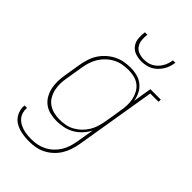

<svg xmlns="http://www.w3.org/2000/svg" viewBox="-281 -849 1162 1162"><g transform="rotate(45 300.0 -268.5)"><path d="M209 213Q187 213 165.5 210.5Q144 208 123.5 202Q103 196 85.5 185Q68 174 56 157.5Q44 141 38.5 120Q33 99 35 78H56Q54 96 59 114.5Q64 133 75 147Q86 161 101.5 170Q117 179 134.5 184.5Q152 190 171 192Q190 194 209 194Q234 194 258.5 189Q283 184 306.5 172Q330 160 349.5 141.5Q369 123 382.5 100.5Q396 78 403.5 54Q411 30 415 5L434 -105Q419 -78 398 -55.5Q377 -33 351 -18.5Q325 -4 296 2Q267 8 239 8Q210 8 182.5 1.5Q155 -5 133.5 -21Q112 -37 98.5 -60.5Q85 -84 79 -110.5Q73 -137 73.5 -166Q74 -195 79 -223L97 -333Q102 -360 110.5 -387Q119 -414 134.5 -438Q150 -462 172 -482Q194 -502 220 -515Q246 -528 273 -533Q300 -538 328 -538Q357 -538 385 -530.5Q413 -523 434 -505.5Q455 -488 467.5 -463Q480 -438 484 -410L504 -530H593V-511H522L436 8Q431 35 422.5 61.5Q414 88 399 112.5Q384 137 362.5 157Q341 177 315.5 190Q290 203 263 208Q236 213 209 213ZM245 -11Q269 -11 294 -15.5Q319 -20 342 -32.5Q365 -45 384 -63.5Q403 -82 416.5 -104Q430 -126 437.5 -150.5Q445 -175 449 -199Q454 -226 458.5 -253.5Q463 -281 467 -309Q472 -334 473 -360Q474 -386 469 -410Q464 -434 452.5 -455.5Q441 -477 422 -492Q403 -507 378.5 -513Q354 -519 328 -519Q303 -519 278 -514.5Q253 -510 229.5 -498Q206 -486 186 -467.5Q166 -449 152 -426.5Q138 -404 130 -379.5Q122 -355 118 -330L100 -220Q95 -194 94.5 -168Q94 -142 99.5 -118Q105 -94 117.5 -72.5Q130 -51 150 -37Q170 -23 194.5 -17Q219 -11 245 -11ZM345 -610Q318 -610 293 -619Q268 -628 253 -648.5Q238 -669 235.5 -696Q233 -723 237 -750H258Q255 -727 257 -704Q259 -681 271 -663Q283 -645 304 -637Q325 -629 348 -629Q364 -629 379.5 -632Q395 -635 409.5 -643Q424 -651 436 -663Q448 -675 456.5 -689.5Q465 -704 470 -719Q475 -734 477 -750H498Q495 -731 489.5 -713.5Q484 -696 473.5 -679.5Q463 -663 449 -649Q435 -635 417.5 -626Q400 -617 381.5 -613.5Q363 -610 345 -610Z"/></g></svg>

Font: Iosevka Curly Slab ThExObl
Style: Regular
Weight: 100
Width: 7
Italic angle: -9°
Monospace: yes
Designer: Belleve Invis
Foundry: Belleve Invis
Version: Version 11.1.0; ttfautohint (v1.8.3)